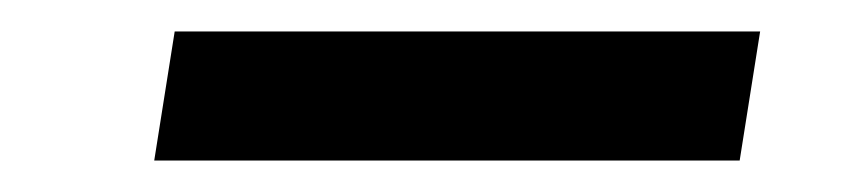

<svg xmlns="http://www.w3.org/2000/svg" viewBox="-20 -339 544 122"><path d="M450 -237H78L91 -319H463Z"/></svg>

Font: Sora Variable Italic
Style: Regular
Weight: 400
Designer: Jonathan Barnbrook, Julián Moncada
Foundry: Barnbrook Fonts
Version: Version 2.000